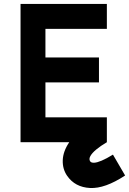

<svg xmlns="http://www.w3.org/2000/svg" viewBox="-20 -720 653 972"><path d="M521 -700V-574H210V-429H481V-303H210V-126H521V0H84V-700ZM320 170.2Q296 135.6 297.7 90.8Q299.4 46 330.5 0.1Q361.6 -45.8 422 -82.4L521 0Q489.2 18.6 467.4 36.8Q445.6 55 437.3 70.4Q429 85.8 436.6 96.8Q441.6 104.4 456.5 103.8Q471.4 103.2 495.1 93.1Q518.8 83 551.8 62.8L613.4 168.4Q511.4 235.6 435.7 231.7Q360 227.8 320 170.2Z"/></svg>

Font: Fliege Mono Thin
Style: Regular
Weight: 100
Version: Version 0.020;Glyphs 3.3 (3306)